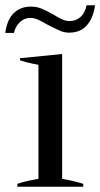

<svg xmlns="http://www.w3.org/2000/svg" viewBox="-30 -709 381 729"><path d="M88 -684Q109 -684 128.5 -676Q148 -668 174 -653Q193 -641 207 -635Q221 -629 234 -629Q257 -629 274.5 -643.5Q292 -658 299 -689H331Q324 -640 299.5 -612.5Q275 -585 232 -585Q215 -585 198.5 -592Q182 -599 151 -615Q129 -628 114 -634.5Q99 -641 86 -641Q63 -641 46 -625.5Q29 -610 23 -584H-10Q-3 -635 22.5 -659.5Q48 -684 88 -684ZM36 -11Q55 -18 82 -23.5Q109 -29 116 -30V-463Q76 -470 46 -480V-488L206 -504V-30Q252 -22 286 -11V0H36Z"/></svg>

Font: Trirong
Style: Regular
Weight: 400
Designer: Katatrad Team
Foundry: CadsonDemak
Version: Version 1.001